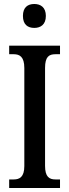

<svg xmlns="http://www.w3.org/2000/svg" viewBox="-20 -943 346 963"><path d="M152 -803C184 -803 210 -820 210 -863C210 -906 184 -923 152 -923C119 -923 95 -906 95 -863C95 -820 119 -803 152 -803ZM26 0H281V-43H258C227 -43 206 -56 206 -111V-602C206 -659 226 -671 258 -671H281V-714H26V-671H49C78 -671 102 -659 102 -602V-110C102 -55 78 -43 49 -43H26Z"/></svg>

Font: Noto Serif Khmer ExtraCondensed Medium
Style: Regular
Weight: 500
Width: 2
Designer: Danh Hong and the Monotype Design Team
Foundry: Monotype Imaging Inc.
Version: Version 2.004